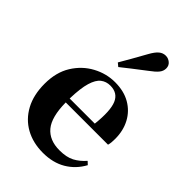

<svg xmlns="http://www.w3.org/2000/svg" viewBox="-232 -861 967 967"><g transform="rotate(45 251.5 -378.0)"><path d="M271 -495Q334 -495 379 -469Q424 -443 448.5 -397.5Q473 -352 473 -293Q473 -280 472 -268.5Q471 -257 468 -247H167Q168 -144 205.5 -99Q243 -54 315 -54Q365 -54 396 -70.5Q427 -87 453 -117L469 -102Q439 -47 387.5 -16.5Q336 14 265 14Q194 14 140 -16Q86 -46 55.5 -102.5Q25 -159 25 -238Q25 -320 60.5 -377Q96 -434 152.5 -464.5Q209 -495 271 -495ZM266 -466Q237 -466 215.5 -449.5Q194 -433 181.5 -391.5Q169 -350 167 -275H346Q357 -376 338 -421Q319 -466 266 -466ZM210 -575Q226 -603 244.5 -634.5Q263 -666 288 -712Q305 -743 321 -756.5Q337 -770 357 -770Q375 -770 389.5 -758Q404 -746 404 -726Q404 -707 391 -691Q378 -675 349 -654Q309 -623 280 -601Q251 -579 228 -560Z"/></g></svg>

Font: DM Serif Text
Style: Regular
Weight: 400
Designer: Colophon Foundry, Frank Grießhammer
Foundry: Colophon Foundry
Version: Version 5.200; ttfautohint (v1.8.3)